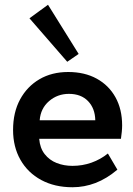

<svg xmlns="http://www.w3.org/2000/svg" viewBox="-20 -769 561 808"><path d="M474 -55Q429 -17 382 1Q335 19 285 19Q210 19 153.5 -11.5Q97 -42 66 -96.5Q35 -151 35 -222Q35 -296 64.5 -350.5Q94 -405 146 -435.5Q198 -466 267 -466Q336 -466 387 -438Q438 -410 466 -359.5Q494 -309 494 -241Q494 -229 492.5 -214Q491 -199 489 -185H145Q148 -146 168 -120.5Q188 -95 218.5 -83Q249 -71 285 -71Q327 -71 365 -84.5Q403 -98 434 -123ZM381 -263Q380 -313 350.5 -343.5Q321 -374 270 -374Q222 -374 186.5 -343.5Q151 -313 147 -263ZM263 -509 104 -692 182 -749 311 -542Z"/></svg>

Font: Podkova
Style: Bold
Weight: 700
Designer: Ilya Yudin
Foundry: Cyreal (www.cyreal.org)
Version: Version 2.102; ttfautohint (v1.8.1.43-b0c9)